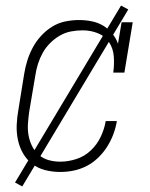

<svg xmlns="http://www.w3.org/2000/svg" viewBox="-20 -610 540 690"><path d="M197 8Q169 8 143 1.5Q117 -5 96.5 -20.5Q76 -36 63 -58.5Q50 -81 44.5 -107Q39 -133 40 -160.5Q41 -188 46 -215L67 -345Q71 -370 78.5 -393.5Q86 -417 98 -439.5Q110 -462 128 -481.5Q146 -501 168 -514.5Q190 -528 215 -533Q240 -538 264 -538Q287 -538 309.5 -533.5Q332 -529 350.5 -518Q369 -507 383 -490Q397 -473 404 -453L417 -530H457L427 -349H387Q391 -378 389 -406.5Q387 -435 372.5 -457.5Q358 -480 332 -490.5Q306 -501 277 -501Q256 -501 235 -497Q214 -493 195 -482Q176 -471 160 -455Q144 -439 133.5 -420Q123 -401 116.5 -380.5Q110 -360 107 -339L85 -209Q82 -188 80.5 -166Q79 -144 82.5 -124Q86 -104 95 -85.5Q104 -67 119.5 -53.5Q135 -40 155 -34.5Q175 -29 197 -29Q225 -29 254.5 -38.5Q284 -48 306.5 -69.5Q329 -91 342 -118.5Q355 -146 360 -175H400Q396 -151 387.5 -128Q379 -105 365.5 -83.5Q352 -62 333 -43.5Q314 -25 291.5 -13.5Q269 -2 245 3Q221 8 197 8ZM60 60 34 46 415 -590 441 -576Z"/></svg>

Font: Iosevka Slab XLtObl
Style: Regular
Weight: 200
Italic angle: -9°
Monospace: yes
Designer: Belleve Invis
Foundry: Belleve Invis
Version: Version 11.1.1; ttfautohint (v1.8.3)